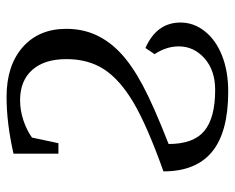

<svg xmlns="http://www.w3.org/2000/svg" viewBox="-85 -617 712 582"><g transform="rotate(-90 271.0 -326.0)"><path d="M284.7 9.8Q161.6 9.8 102.1 -39.1Q42.5 -87.9 42.5 -186.5Q181.6 -236.3 251 -277.3Q320.3 -318.4 351.6 -366.2Q382.8 -414.1 382.8 -480.5Q382.8 -547.4 350.1 -584.2Q317.4 -621.1 258.3 -621.1Q226.6 -621.1 196.5 -610.8Q166.5 -600.6 145 -585L127.9 -504.9H96.2V-641.1Q189 -662.1 268.1 -662.1Q363.3 -662.1 418.9 -613.3Q474.6 -564.5 474.6 -481Q474.6 -432.1 456.1 -391.4Q437.5 -350.6 401.1 -316.4Q364.7 -282.2 303.7 -249.5Q242.7 -216.8 125.5 -170.9Q125.5 -95.7 165 -62.7Q204.6 -29.8 289.6 -29.8Q348.6 -29.8 385 -62Q421.4 -94.2 421.4 -140.1Q421.4 -177.7 397.9 -213.4L416.5 -241.2Q493.7 -207 493.7 -134.8Q493.7 -94.7 467.3 -61.3Q440.9 -27.8 393.6 -9Q346.2 9.8 284.7 9.8Z"/></g></svg>

Font: Liberation Serif
Style: Regular
Weight: 400
Designer: Steve Matteson
Foundry: Ascender Corporation
Version: Version 2.1.5